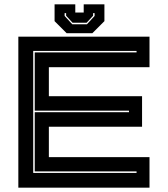

<svg xmlns="http://www.w3.org/2000/svg" viewBox="-20 -870 778 890"><path d="M65 0V-700H673V-558.5H206.5V-424H638.5V-282.5H206.5V-141.5H673V0ZM134 -68.5H613V-75.5H141V-350H578V-357H141V-627H613V-634H134ZM289 -716 233 -772V-850H329V-812H368V-850H464V-772L408 -716ZM315 -757.5H383L418.5 -796V-809H411.5V-797L381.5 -764.5H316.5L286.5 -797V-809H279.5V-796Z"/></svg>

Font: Tourney Expanded ExtraBold
Style: Regular
Weight: 800
Width: 7
Designer: Tyler Finck
Foundry: Etcetera Type Co
Version: Version 1.010; ttfautohint (v1.8.3)